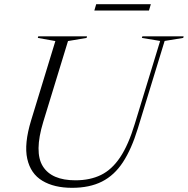

<svg xmlns="http://www.w3.org/2000/svg" viewBox="-20 -889 899 919"><path d="M187 -305.5Q143 -160.5 185 -93.2Q227 -26 341 -26Q411 -26 463.2 -51.5Q515.5 -77 555 -136Q594.5 -195 625 -295.5L746.5 -693L659 -707.5L661.5 -715H859L857 -707.5L768 -693L639.5 -273.5Q609.5 -175.5 568.5 -112.8Q527.5 -50 468.2 -20Q409 10 325 10Q239 10 182.8 -23.8Q126.5 -57.5 110.5 -128.8Q94.5 -200 129 -313L245 -692.5L161 -707.5L163 -715H396.5L394.5 -707.5L305.5 -692.5ZM431.5 -838.5 440.5 -869H702L693 -838.5Z"/></svg>

Font: Newsreader Display Light
Style: Italic
Weight: 300
Italic angle: -17°
Designer: Hugues Gentile
Foundry: Production Type
Version: Version 1.001